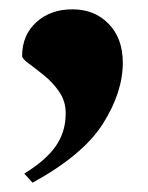

<svg xmlns="http://www.w3.org/2000/svg" viewBox="-20 -218 318 412"><path d="M32 154.5Q78 126.5 99.5 95.8Q121 65 121 25.5Q121 -1 107 -21.2Q93 -41.5 74.2 -56.5Q55.5 -71.5 41.5 -81.8Q27.5 -92 27.5 -98Q27.5 -142.5 57.8 -170.2Q88 -198 135.5 -198Q183 -198 213.2 -166.8Q243.5 -135.5 243.5 -83.5Q243.5 -20 201 47.2Q158.5 114.5 50 174Z"/></svg>

Font: Newsreader 72pt ExtraBold
Style: Regular
Weight: 800
Designer: Hugues Gentile
Foundry: Production Type
Version: Version 1.003; ttfautohint (v1.8.3)